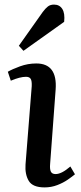

<svg xmlns="http://www.w3.org/2000/svg" viewBox="-20 -801 352 835"><path d="M118 -426Q119 -449 113.5 -458Q108 -467 93 -467Q67 -467 27 -450L14 -489Q33 -500 67 -512.5Q101 -525 138 -525Q230 -525 222 -412L198 -88Q196 -66 201 -55Q206 -44 222 -44Q248 -44 286 -77L306 -43Q294 -33 274.5 -19.5Q255 -6 229 4Q203 14 174 14Q122 14 105 -14.5Q88 -43 91 -86ZM166 -749Q178 -765 188.5 -773Q199 -781 215 -781Q239 -781 251 -762Q263 -743 259 -706L82 -580L62 -602Z"/></svg>

Font: Literata 36pt Medium
Style: Italic
Weight: 500
Italic angle: -2°
Designer: Latin by Veronika Burian and Jose Scaglione. Greek by Irene Vlachou. Cyrillic by Vera Evstafieva
Foundry: TypeTogether
Version: Version 3.002